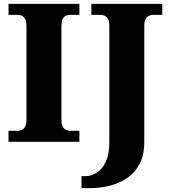

<svg xmlns="http://www.w3.org/2000/svg" viewBox="-20 -734 879 994"><path d="M24 0V-57H72Q84 -57 94 -62Q104 -67 110.5 -79.5Q117 -92 117 -113V-598Q117 -621 110.5 -634Q104 -647 94 -652Q84 -657 72 -657H24V-714H391V-657H342Q329 -657 319 -651.5Q309 -646 303.5 -633.5Q298 -621 298 -598V-114Q298 -93 304 -80.5Q310 -68 320 -62.5Q330 -57 342 -57H391V0ZM402 240V178H423Q451 178 479.5 161Q508 144 527 105Q546 66 546 1V-601Q546 -623 539.5 -635Q533 -647 522.5 -652Q512 -657 502 -657H453V-714H820V-657H772Q761 -657 750.5 -652Q740 -647 733.5 -634.5Q727 -622 727 -599V0Q727 68 703 114Q679 160 638.5 187.5Q598 215 548 227.5Q498 240 445 240Z"/></svg>

Font: Noto Serif Gujarati ExtraBold
Style: Regular
Weight: 800
Version: Version 2.102